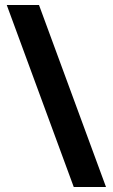

<svg xmlns="http://www.w3.org/2000/svg" viewBox="-20 -741 451 768"><path d="M136 -721H7L275 7H404Z"/></svg>

Font: Noto Sans Myanmar UI SemiCondensed
Style: Bold
Weight: 700
Width: 4
Designer: Monotype Design Team
Foundry: Monotype Imaging Inc.
Version: Version 2.103